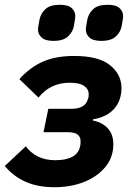

<svg xmlns="http://www.w3.org/2000/svg" viewBox="-30 -771 555 803"><path d="M198 12Q128 12 76.5 -11Q25 -34 -10 -77L78 -159Q98 -132 128.5 -116.5Q159 -101 201 -101Q245 -101 271 -114.5Q297 -128 304 -155Q306 -161 306.5 -168Q307 -175 307 -181Q307 -198 295 -208Q283 -218 254 -218H152L172 -316H270Q295 -316 313 -325Q331 -334 338 -357Q340 -362 340.5 -367.5Q341 -373 341 -378Q341 -398 322 -411.5Q303 -425 262 -425Q222 -425 189.5 -410Q157 -395 131 -363L51 -440Q96 -490 150 -513.5Q204 -537 280 -537Q382 -537 430 -498.5Q478 -460 478 -403Q478 -350 447 -315.5Q416 -281 359 -272L358 -267Q397 -260 420.5 -234.5Q444 -209 444 -168Q444 -113 410.5 -72.5Q377 -32 321.5 -10Q266 12 198 12ZM194 -600Q159 -600 144 -614Q129 -628 129 -648Q129 -653 130.5 -662Q132 -671 135 -688Q140 -714 159.5 -732.5Q179 -751 220 -751Q255 -751 270 -737Q285 -723 285 -703Q285 -698 283.5 -689Q282 -680 279 -663Q275 -638 255 -619Q235 -600 194 -600ZM394 -600Q359 -600 344 -614Q329 -628 329 -648Q329 -653 330.5 -662Q332 -671 335 -688Q340 -714 359.5 -732.5Q379 -751 420 -751Q455 -751 470 -737Q485 -723 485 -703Q485 -698 483.5 -689Q482 -680 479 -663Q475 -638 455 -619Q435 -600 394 -600Z"/></svg>

Font: IBM Plex Sans
Style: Italic
Weight: 400
Italic angle: -11.31°
Designer: Mike Abbink, Paul van der Laan, Pieter van Rosmalen
Foundry: Bold Monday
Version: Version 3.201